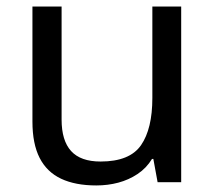

<svg xmlns="http://www.w3.org/2000/svg" viewBox="-20 -556 658 586"><path d="M533 -536V0H461L448 -71H444Q427 -43 400 -25Q373 -7 341 1.5Q309 10 274 10Q210 10 166.5 -10.5Q123 -31 101 -74Q79 -117 79 -185V-536H168V-191Q168 -127 197 -95Q226 -63 287 -63Q376 -63 410.5 -113Q445 -163 445 -257V-536Z"/></svg>

Font: ugurmukhi05
Style: Book
Weight: 400
Designer: Jelle Bosma - Monotype Design Team
Foundry: Monotype Imaging Inc.
Version: Version 2.003